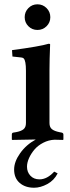

<svg xmlns="http://www.w3.org/2000/svg" viewBox="-20 -651 326 896"><path d="M139.2 225.1Q97.7 225.1 71.8 202.6Q45.9 180.2 45.9 140.1Q45.9 103.5 74 64Q102.1 24.4 147 0L37.1 2L35.2 0V-22.9Q35.2 -31.2 42 -32.2L54.2 -34.2Q78.6 -38.6 89.8 -47.9Q101.1 -57.1 101.1 -77.1V-320.8Q101.1 -345.2 98.4 -358.9Q95.7 -372.6 91.3 -377.4Q86.9 -382.3 79.1 -382.8L38.1 -387.2L36.1 -417Q167.5 -434.6 207 -446.8Q213.9 -446.8 213.9 -443.8Q210.9 -371.1 210.9 -321.3V-77.1Q210.9 -57.6 222.2 -48.3Q233.4 -39.1 257.8 -34.2L268.1 -32.2Q275.9 -30.3 275.9 -22.9V0L273.9 2Q256.8 1.5 234.4 1Q206.5 2.4 181.9 15.1Q157.2 27.8 141.1 46.6Q125 65.4 115.5 86.7Q106 107.9 106 127Q106 151.9 121.8 168.9Q137.7 186 164.1 186Q200.2 186 232.9 149.9L249 158.2Q232.4 190.9 200.7 208Q168.9 225.1 139.2 225.1ZM112.5 -528.6Q95.2 -545.9 95.2 -570.8Q95.2 -595.7 112.5 -613.3Q129.9 -630.9 154.8 -630.9Q179.7 -630.9 197.3 -613.3Q214.8 -595.7 214.8 -570.8Q214.8 -545.9 197.3 -528.6Q179.7 -511.2 154.8 -511.2Q129.9 -511.2 112.5 -528.6Z"/></svg>

Font: Linux Libertine G
Style: Semibold
Weight: 600
Designer: Philipp H. Poll
Foundry: Philipp H. Poll
Version: Version 5.1.1